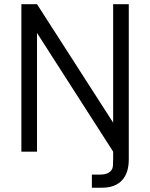

<svg xmlns="http://www.w3.org/2000/svg" viewBox="-20 -710 702 899"><path d="M80.1 -690.4H153.3L509.8 -135.7V-690.4H583V36.1Q583 100.6 550.8 134.8Q518.6 168.9 458 168.9H410.2V107.4H451.2Q484.4 107.4 500 88.9Q507.8 80.1 508.8 65.9Q509.8 51.8 509.8 32.2V0L153.3 -555.7V0H80.1Z"/></svg>

Font: Dinish
Style: Regular
Weight: 400
Designer: Bert Driehuis
Foundry: Playbeing
Version: Version 3.006; git-39231f3c-release